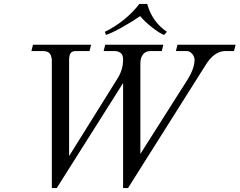

<svg xmlns="http://www.w3.org/2000/svg" viewBox="-20 -940 1220 978"><path d="M140 -680 148 -712H444L436 -680H368Q346 -680 339 -668.5Q332 -657 332 -633V-145L576 -536Q607 -583 607 -636Q607 -661 594.5 -670.5Q582 -680 560 -680H508L516 -712H812L804 -680H747Q722 -680 708.5 -663Q695 -646 695 -617V-156L933 -531Q971 -590 971 -636Q971 -651 959 -665.5Q947 -680 931 -680H876L884 -712H1180L1172 -680H1128Q1070 -680 1025 -605L632 18H607V-517L269 18H244V-636Q241 -662 230 -671Q219 -680 197 -680ZM514 -778Q620 -830 690 -920H730Q754 -830 830 -778L816 -762Q792 -771 754.5 -800.5Q717 -830 694 -858Q654 -830 601 -800.5Q548 -771 520 -762Z"/></svg>

Font: Old Standard TT
Style: Italic
Weight: 400
Italic angle: -15.2°
Designer: Alexey Kryukov <alexios@thessalonica.org.ru>
Version: Version 2.2